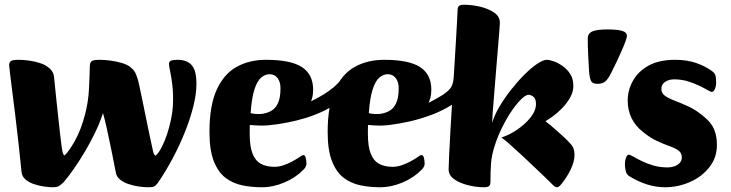

<svg xmlns="http://www.w3.org/2000/svg" viewBox="-20 -776 3079 809"><path d="M202.1 13Q187.8 13 166.2 10Q144.6 7 123.3 -0.2Q101.9 -7.3 87.2 -19.9Q72.5 -32.4 70.8 -51.5Q64.8 -110.4 58.1 -171.6Q51.4 -232.9 44.3 -290.2Q37.2 -347.6 31.3 -393.8Q25.5 -440 22 -468.6Q18.5 -497.2 18.5 -501.4Q18.5 -513.2 25.8 -518.6Q33 -524 58.7 -524Q78.4 -524 103.4 -520.6Q128.4 -517.2 152 -509.1Q175.7 -500.9 191.6 -485.4Q207.6 -469.8 208.3 -445.7Q209.1 -439.5 211.4 -415.4Q213.8 -391.3 217.3 -357.5Q220.7 -323.7 225 -286.1Q229.2 -248.5 232.9 -213.8Q236.7 -179.1 240.2 -154.5Q242.4 -140 244.8 -131.8Q247.2 -123.7 251.2 -120.5Q269 -135.6 295.2 -181.9Q321.3 -228.1 338.7 -295.1Q351.9 -346.6 354.7 -397.7Q357.5 -448.7 358.5 -496.4Q358.7 -511.9 365.9 -518Q373 -524 400.7 -524Q418.7 -524 444.9 -520.7Q471 -517.5 496.1 -509.8Q521.3 -502.1 535.8 -487.6Q545.4 -479 550.2 -469Q555.1 -459 559.1 -445.7Q561.9 -438.8 567.1 -414.6Q572.3 -390.4 579.6 -355.5Q587 -320.7 594.5 -282.6Q602.1 -244.6 609.6 -209.5Q617 -174.5 622.5 -150Q625.2 -135.8 627.6 -129.4Q630 -122.9 636 -120.2Q649.4 -132.5 661.7 -156.6Q674.1 -180.7 684.1 -211Q694 -241.3 700.5 -272.5Q707 -303.8 708.5 -329.5Q710.7 -378.1 706.5 -414.6Q702.3 -451.2 697.1 -474.8Q692 -498.5 692 -506.9Q692 -516.2 700.2 -520.1Q708.3 -524 728.2 -524Q747.5 -524 762.1 -518.6Q776.8 -513.2 786.1 -503.2Q798.1 -490.4 802.9 -470.1Q807.7 -449.9 807.7 -422.2Q807.7 -380 794.5 -327.4Q781.4 -274.8 758.5 -218Q735.7 -161.2 706.4 -106.5Q677.2 -51.9 644.9 -5.1Q636.1 6.5 629.2 9.7Q622.3 13 603.7 13Q587.9 13 565.8 10Q543.7 7 522.2 -0.2Q500.8 -7.3 485.7 -19.5Q470.6 -31.7 467.9 -50Q458 -101.8 448.1 -149.6Q438.2 -197.3 429.7 -236.2Q421.1 -275.1 413.9 -299.5Q401.2 -259.8 381.3 -218.5Q361.5 -177.2 338.4 -138.2Q315.3 -99.3 292.1 -65.8Q268.8 -32.4 248.1 -8.1Q235.3 4.2 226.9 8.6Q218.5 13 202.1 13Z M1082.6 13Q1040.4 13 1000.9 4.9Q961.5 -3.2 930.4 -26.6Q899.4 -50.1 881 -96.6Q862.6 -143.1 862.6 -219.7Q862.6 -331.5 893.2 -398.2Q923.8 -465 977.5 -494.5Q1031.1 -524 1100 -524Q1205.7 -524 1252.5 -493.1Q1299.4 -462.3 1299.4 -397.9Q1299.4 -358.4 1280.3 -329.5Q1261.1 -300.6 1228.7 -282.5Q1196.3 -264.3 1158.3 -255.6Q1120.2 -246.8 1081.7 -246.8Q1068.8 -246.8 1056.2 -247.7Q1043.5 -248.5 1032.6 -249.5Q1032.3 -242.3 1032.2 -231.8Q1032.1 -221.4 1032.1 -211.9Q1032.1 -158.7 1044.1 -128.5Q1056.1 -98.4 1079.4 -85.7Q1102.7 -73.1 1136.4 -73.1Q1154.6 -73.1 1173.5 -79.4Q1192.5 -85.7 1209.4 -94.8Q1226.4 -103.9 1237.9 -111.4Q1246.4 -117.4 1250.9 -120Q1255.4 -122.6 1258.4 -122.6Q1264.9 -122.6 1268.1 -111.5Q1271.2 -100.4 1271.2 -85.3Q1271.2 -81.3 1268.7 -74.9Q1266.2 -68.5 1258.2 -60.5Q1225.4 -27.2 1178.2 -7.1Q1131.1 13 1082.6 13ZM1036 -299.8Q1038.5 -298.3 1050.4 -296.6Q1062.3 -294.9 1078.9 -295.6Q1102 -297.9 1121 -307.8Q1139.9 -317.6 1150.9 -340.7Q1161.9 -363.9 1161.9 -404.7Q1161.9 -430.9 1149.4 -447.1Q1137 -463.3 1115.7 -463.3Q1097.2 -463.3 1080.6 -449.3Q1063.9 -435.3 1052.3 -399.8Q1040.7 -364.3 1036 -299.8Z M1135.4 -250.6Q1127.8 -249.8 1128.9 -261.8Q1129.9 -273.9 1138.3 -287.9Q1146.7 -301.9 1161 -305Q1194.3 -311.8 1227.1 -323Q1260 -334.3 1289.8 -348.7Q1319.5 -363.1 1344.6 -378.7Q1369.6 -394.4 1387.5 -409.7Q1405.5 -425.1 1414.7 -438.6Q1418.7 -444.9 1424 -436.7Q1429.3 -428.6 1432.5 -413.6Q1435.8 -398.7 1435 -384.3Q1434.1 -370 1425.4 -362.7Q1392.9 -332.9 1351.7 -312.4Q1310.5 -291.8 1268.9 -279.2Q1227.3 -266.6 1191.9 -260Q1156.6 -253.3 1135.4 -250.6Z M1580.6 13Q1538.4 13 1498.9 4.9Q1459.5 -3.2 1428.4 -26.6Q1397.4 -50.1 1379 -96.6Q1360.6 -143.1 1360.6 -219.7Q1360.6 -331.5 1391.2 -398.2Q1421.8 -465 1475.5 -494.5Q1529.1 -524 1598 -524Q1703.7 -524 1750.5 -493.1Q1797.4 -462.3 1797.4 -397.9Q1797.4 -358.4 1778.3 -329.5Q1759.1 -300.6 1726.7 -282.5Q1694.3 -264.3 1656.3 -255.6Q1618.2 -246.8 1579.7 -246.8Q1566.8 -246.8 1554.2 -247.7Q1541.5 -248.5 1530.6 -249.5Q1530.3 -242.3 1530.2 -231.8Q1530.1 -221.4 1530.1 -211.9Q1530.1 -158.7 1542.1 -128.5Q1554.1 -98.4 1577.4 -85.7Q1600.7 -73.1 1634.4 -73.1Q1652.6 -73.1 1671.5 -79.4Q1690.5 -85.7 1707.4 -94.8Q1724.4 -103.9 1735.9 -111.4Q1744.4 -117.4 1748.9 -120Q1753.4 -122.6 1756.4 -122.6Q1762.9 -122.6 1766.1 -111.5Q1769.2 -100.4 1769.2 -85.3Q1769.2 -81.3 1766.7 -74.9Q1764.2 -68.5 1756.2 -60.5Q1723.4 -27.2 1676.2 -7.1Q1629.1 13 1580.6 13ZM1534 -299.8Q1536.5 -298.3 1548.4 -296.6Q1560.3 -294.9 1576.9 -295.6Q1600 -297.9 1619 -307.8Q1637.9 -317.6 1648.9 -340.7Q1659.9 -363.9 1659.9 -404.7Q1659.9 -430.9 1647.4 -447.1Q1635 -463.3 1613.7 -463.3Q1595.2 -463.3 1578.6 -449.3Q1561.9 -435.3 1550.3 -399.8Q1538.7 -364.3 1534 -299.8Z M1628.8 -250.6Q1625.1 -250.6 1628 -255.4Q1630.9 -260.3 1639.1 -268.4Q1647.2 -276.5 1659 -283.3Q1692.4 -296.9 1729.9 -314.8Q1767.4 -332.7 1799.2 -349.7Q1831 -366.8 1846.7 -376.9Q1869.7 -392.4 1879.5 -406.7Q1889.4 -420.9 1891.1 -446.8Q1892.6 -456.8 1902 -450.8Q1911.4 -444.8 1920.2 -429.7Q1929 -414.6 1926.6 -395.1Q1925.7 -380.6 1917.5 -365.9Q1909.3 -351.3 1889.8 -338.2Q1847.9 -310.7 1799.3 -292.5Q1750.6 -274.3 1705.6 -264.3Q1660.6 -254.3 1628.8 -250.6Z M2019.1 13Q1986.7 13 1951.9 4.3Q1917.1 -4.3 1893.7 -20.9Q1870.3 -37.5 1870.3 -62.3Q1870.3 -78.5 1872.3 -119.5Q1874.3 -160.6 1877.5 -217.9Q1880.6 -275.2 1884.7 -340.3Q1888.8 -405.4 1893 -470Q1897.1 -534.6 1900.3 -590.2Q1903.6 -645.9 1905.7 -684.1Q1907.8 -722.4 1908.1 -733.6Q1908.1 -745.2 1913.7 -750.6Q1919.4 -756 1935.2 -756Q1968.8 -756 2003.6 -747.7Q2038.4 -739.4 2062.3 -722.8Q2086.2 -706.3 2086.2 -680.7Q2086.2 -675.7 2084 -645.4Q2081.9 -615.1 2077.8 -569.8Q2073.7 -524.5 2069.9 -474.2Q2066.2 -423.9 2062.1 -377.9Q2057.9 -331.8 2055.8 -299Q2053.7 -266.1 2053.7 -257.4Q2062.3 -289.1 2083.5 -325.1Q2104.6 -361.1 2132.2 -396.4Q2159.8 -431.6 2188.7 -460.6Q2217.6 -489.7 2243.1 -506.8Q2268.6 -524 2284.1 -524Q2294.3 -524 2312.3 -517.9Q2330.3 -511.8 2349.6 -498.5Q2368.9 -485.3 2382.4 -464.8Q2395.8 -444.2 2395.8 -414.4Q2395.8 -388.2 2381.8 -364Q2367.9 -339.8 2348 -319.5Q2328 -299.1 2308.5 -285.2Q2289 -271.2 2278.2 -265.3Q2287.4 -258.6 2301 -247.1Q2314.7 -235.7 2330 -222Q2345.3 -208.4 2359.4 -195.2Q2373.5 -182 2383.2 -170.7Q2393 -160.7 2396.9 -149.1Q2400.7 -137.4 2400.7 -124.1Q2400.7 -95.2 2384.9 -62.5Q2369 -29.7 2347.4 -3Q2335.6 13 2326.6 13Q2319 13 2309.3 3Q2302.5 -4 2282.3 -23.7Q2262 -43.5 2234.5 -69.3Q2207 -95.2 2178.8 -121.7Q2150.6 -148.2 2127.3 -168.6Q2103.9 -189.1 2092.8 -196.7Q2124.6 -206.4 2158.2 -229.1Q2191.9 -251.8 2215.1 -280.6Q2238.3 -309.4 2238.3 -338.6Q2238.3 -359.6 2227.9 -368.1Q2217.5 -376.5 2206.6 -376.5Q2195.7 -376.5 2177.1 -358.9Q2158.4 -341.2 2137.8 -311.3Q2117.2 -281.5 2097.8 -243.2Q2078.4 -204.9 2065.2 -164.3Q2051.5 -122.5 2049 -87.5Q2046.5 -52.4 2046.5 -9.4Q2046.5 2.2 2041 7.6Q2035.5 13 2019.1 13Z M2498.2 -422.8Q2479.1 -422.8 2472.3 -432Q2465.6 -441.1 2462.5 -469.5Q2461.8 -478.5 2460.8 -498Q2459.7 -517.5 2458.5 -540.2Q2457.2 -563 2456.8 -583.5Q2456.4 -603.9 2456.6 -614.7Q2457.1 -636 2476.7 -644Q2496.3 -652 2538.7 -652Q2580.1 -652 2600.9 -646.1Q2621.6 -640.2 2621.6 -624.4Q2621.6 -618.1 2615.4 -601.4Q2609.3 -584.6 2599.5 -562.4Q2589.8 -540.2 2578.6 -516.6Q2567.5 -493.1 2557.2 -472.8Q2541.9 -441.8 2530 -432.3Q2518.1 -422.8 2498.2 -422.8Z M2781.7 13Q2743.6 13 2706 1Q2668.4 -11 2634.6 -31.7Q2619.7 -39.7 2616.3 -56.2Q2613 -72.7 2613 -83.2Q2613 -98.7 2617.7 -111.5Q2622.5 -124.2 2629.5 -124.2Q2634.7 -124.2 2648.8 -116Q2662.8 -107.7 2684 -97.4Q2705.1 -87 2732.6 -78.8Q2760.2 -70.6 2793.9 -70.6Q2808.1 -70.6 2821.7 -75.3Q2835.2 -80 2844 -89.6Q2852.9 -99.1 2852.9 -112.8Q2852.9 -131.7 2838.6 -141.9Q2824.3 -152.1 2800.5 -160.5Q2776.6 -168.8 2747.8 -182.2Q2719 -195.6 2689.2 -220.1Q2656.1 -246.1 2640.5 -279.7Q2624.8 -313.3 2624.8 -352.2Q2624.8 -395.1 2646.1 -434.4Q2667.4 -473.7 2711.7 -498.9Q2756.1 -524 2824.7 -524Q2874.8 -524 2913.9 -510.4Q2952.9 -496.7 2978.7 -477.3Q2993.2 -468 2995.4 -454.5Q2997.5 -441.1 2997.5 -429.8Q2997.5 -413 2992.3 -400.9Q2987 -388.8 2979.3 -388.8Q2974.5 -388.8 2960.6 -396.9Q2946.7 -405 2925.5 -415.2Q2904.3 -425.5 2877.6 -433.6Q2850.8 -441.7 2819.3 -441.7Q2806.8 -441.7 2794.6 -437.2Q2782.4 -432.7 2774.5 -423.9Q2766.7 -415.1 2766.7 -401Q2766.7 -382.7 2783 -371.6Q2799.3 -360.5 2825.3 -350.8Q2851.2 -341.1 2882.6 -326.5Q2913.9 -311.9 2944.6 -285.8Q2976.5 -260.4 2988.6 -231.6Q3000.8 -202.9 3000.8 -165.4Q3000.8 -111.9 2969 -71.5Q2937.2 -31 2887 -9Q2836.8 13 2781.7 13Z"/></svg>

Font: Briem Hand Thin
Style: Regular
Weight: 100
Designer: Gunnlaugur SE Briem, Eben Sorkin
Foundry: Sorkin Type Co.
Version: Version 1.003